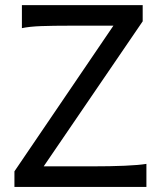

<svg xmlns="http://www.w3.org/2000/svg" viewBox="-20 -733 641 753"><path d="M539.6 -712.9V-649.4L151.4 -80.6H341.8Q413.6 -80.6 469.2 -83Q524.9 -85.4 554.2 -90.3V0H36.6V-61L424.8 -632.3H258.8Q186.5 -632.3 140.9 -630.6Q95.2 -628.9 65.9 -622.6V-712.9Z"/></svg>

Font: Andika LitF DSA DSG
Style: Regular
Weight: 400
Designer: Victor Gaultney, Annie Olsen, Julie Remington, Don Collingsworth, Eric Hays, Becca Hirsbrunner
Foundry: SIL International
Version: Version 6.200 ; LitF DSA DSG; ttfautohint (v1.8.3.10-c5d8)